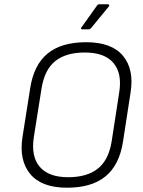

<svg xmlns="http://www.w3.org/2000/svg" viewBox="-20 -864 669 896"><path d="M293 12Q174 12 121 -52Q68 -116 85 -225L121 -453Q138 -562 202.5 -614.5Q267 -667 382 -667Q501 -667 554 -603.5Q607 -540 589 -430L554 -203Q537 -94 472.5 -41Q408 12 293 12ZM298 -37Q386 -37 436.5 -77Q487 -117 501 -204L536 -431Q551 -521 509.5 -570Q468 -619 376 -619Q288 -619 238 -579Q188 -539 174 -452L138 -225Q124 -134 165.5 -85.5Q207 -37 298 -37ZM363 -727Q360 -727 358.5 -729.5Q357 -732 360 -736L432 -837Q436 -844 443 -844H484Q488 -844 489.5 -841Q491 -838 488 -834L406 -734Q400 -727 394 -727Z"/></svg>

Font: Sofia Sans Light
Style: Italic
Weight: 300
Italic angle: -9°
Version: Version 4.100-B